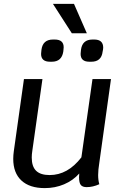

<svg xmlns="http://www.w3.org/2000/svg" viewBox="-20 -956 656 986"><path d="M490 -120Q484 -83 484 -57Q484 -31 490 -10Q457 5 425 5Q404 5 395 -6Q386 -17 386 -46Q386 -58 387 -65Q355 -29 309 -9.5Q263 10 210 10Q132 10 90 -29Q48 -68 48 -140Q48 -159 51 -180L103 -550H198L146 -182Q143 -163 143 -147Q143 -101 165.5 -79Q188 -57 235 -57Q328 -57 398 -148L455 -550H550ZM191 -679Q191 -687 192 -691L193 -701Q200 -753 252 -753H261Q307 -753 307 -713Q307 -705 306 -701L305 -691Q297 -639 246 -639H237Q191 -639 191 -679ZM394 -679Q394 -687 395 -691L396 -701Q403 -753 455 -753H464Q510 -753 510 -711L509 -701L507 -691Q501 -639 449 -639H439Q394 -639 394 -679ZM252 -936H360L426 -785H349Z"/></svg>

Font: Krub Medium
Style: Italic
Weight: 500
Italic angle: -8°
Designer: Ekaluck Peanpanawate
Foundry: Cadson Demak Co.,Ltd.
Version: Version 1.000; ttfautohint (v1.6)